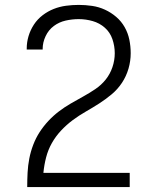

<svg xmlns="http://www.w3.org/2000/svg" viewBox="-20 -763 640 783"><path d="M91 0V-1Q91 -30 92.5 -59Q94 -88 99.5 -116.5Q105 -145 115.5 -172.5Q126 -200 141.5 -224Q157 -248 177 -269.5Q197 -291 220 -308.5Q243 -326 268 -340.5Q293 -355 318.5 -369Q344 -383 368.5 -399.5Q393 -416 411 -438.5Q429 -461 438.5 -489Q448 -517 448 -546Q448 -575 438.5 -603Q429 -631 407.5 -650Q386 -669 358 -677Q330 -685 301 -685Q274 -685 247.5 -679Q221 -673 199.5 -657Q178 -641 166 -615.5Q154 -590 154 -564V-561H89V-565Q89 -591 96.5 -616Q104 -641 118.5 -663Q133 -685 154 -701Q175 -717 199 -726.5Q223 -736 249 -739.5Q275 -743 301 -743Q328 -743 355.5 -739Q383 -735 408 -723.5Q433 -712 454 -694Q475 -676 488.5 -652Q502 -628 507.5 -601Q513 -574 513 -546Q513 -514 504 -483Q495 -452 477.5 -425.5Q460 -399 435.5 -378.5Q411 -358 384.5 -341Q358 -324 330 -308Q302 -292 276.5 -273Q251 -254 229 -230.5Q207 -207 191.5 -179.5Q176 -152 168 -121Q160 -90 157 -58H509V0Z"/></svg>

Font: Iosevka Aile Light
Style: Regular
Weight: 300
Designer: Belleve Invis
Foundry: Belleve Invis
Version: Version 27.3.5; ttfautohint (v1.8.4)